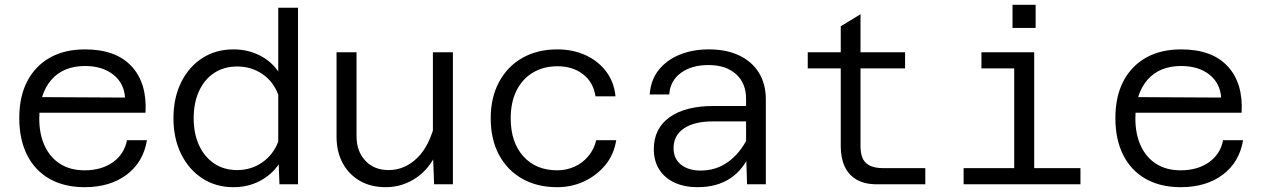

<svg xmlns="http://www.w3.org/2000/svg" viewBox="-20 -765 5240 797"><path d="M331 12Q247 12 186 -22.5Q125 -57 92.5 -121.5Q60 -186 60 -275Q60 -364 93 -427.5Q126 -491 187 -525.5Q248 -560 333 -560Q461 -560 526 -490Q591 -420 584 -297H126V-362L499 -360Q495 -420 450 -455.5Q405 -491 333 -491Q243 -491 193 -433.5Q143 -376 143 -273Q143 -208 165.5 -159.5Q188 -111 230 -84.5Q272 -58 331 -58Q401 -58 448.5 -91.5Q496 -125 507 -183H590Q575 -92 506 -40Q437 12 331 12Z M949 -560Q1008 -560 1057 -535.5Q1106 -511 1135 -468V-733H1217V0H1140L1137 -83Q1108 -40 1059 -14Q1010 12 949 12Q876 12 820 -24.5Q764 -61 732 -125.5Q700 -190 700 -274Q700 -359 732 -423.5Q764 -488 820 -524Q876 -560 949 -560ZM965 -59Q1022 -59 1068 -90.5Q1114 -122 1135 -177V-372Q1114 -428 1068 -458.5Q1022 -489 965 -489Q910 -489 869.5 -462.5Q829 -436 806.5 -387.5Q784 -339 784 -274Q784 -210 806.5 -161.5Q829 -113 869.5 -86Q910 -59 965 -59Z M1460 -548V-200Q1460 -137 1496.5 -98Q1533 -59 1593 -59Q1660 -59 1712 -109.5Q1764 -160 1788 -263L1803 -156Q1773 -74 1713.5 -31Q1654 12 1581 12Q1519 12 1473.5 -14.5Q1428 -41 1402.5 -88Q1377 -135 1377 -198V-548ZM1860 -548V0H1782L1777 -132V-548Z M2293 12Q2209 12 2147 -23.5Q2085 -59 2051 -123Q2017 -187 2017 -274Q2017 -361 2052 -425.5Q2087 -490 2149 -525Q2211 -560 2294 -560Q2358 -560 2410.5 -536Q2463 -512 2496 -468.5Q2529 -425 2535 -365H2452Q2443 -424 2400 -457Q2357 -490 2294 -490Q2236 -490 2192 -463.5Q2148 -437 2124 -389Q2100 -341 2100 -274Q2100 -174 2152.5 -116Q2205 -58 2293 -58Q2331 -58 2364.5 -73Q2398 -88 2422 -116.5Q2446 -145 2455 -183H2538Q2528 -122 2492 -79Q2456 -36 2404.5 -12Q2353 12 2293 12Z M3081 0 3077 -133V-355Q3077 -420 3035 -457.5Q2993 -495 2921 -495Q2851 -495 2806.5 -462.5Q2762 -430 2758 -373H2677Q2681 -432 2713.5 -473.5Q2746 -515 2800 -537.5Q2854 -560 2923 -560Q2995 -560 3048 -535Q3101 -510 3130 -463.5Q3159 -417 3159 -352V0ZM2875 12Q2821 12 2780 -7Q2739 -26 2716.5 -61.5Q2694 -97 2694 -146Q2694 -231 2759 -278Q2824 -325 2942 -325H3090V-261H2938Q2862 -261 2819 -232Q2776 -203 2776 -150Q2776 -106 2807 -81.5Q2838 -57 2888 -57Q2953 -57 3002.5 -93Q3052 -129 3083 -191L3093 -127Q3066 -61 3011 -24.5Q2956 12 2875 12Z M3620 0Q3570 0 3536.5 -19Q3503 -38 3486.5 -73.5Q3470 -109 3470 -157V-656L3552 -706V-157Q3552 -133 3559 -112.5Q3566 -92 3587 -79.5Q3608 -67 3648 -67H3821V0ZM3333 -481V-548H3737V-481Z M4190 0V-548H4273V0ZM3980 0V-67H4465V0ZM4054 -481V-548H4232V-481ZM4183 -649V-745H4279V-649Z M4881 12Q4797 12 4736 -22.5Q4675 -57 4642.5 -121.5Q4610 -186 4610 -275Q4610 -364 4643 -427.5Q4676 -491 4737 -525.5Q4798 -560 4883 -560Q5011 -560 5076 -490Q5141 -420 5134 -297H4676V-362L5049 -360Q5045 -420 5000 -455.5Q4955 -491 4883 -491Q4793 -491 4743 -433.5Q4693 -376 4693 -273Q4693 -208 4715.5 -159.5Q4738 -111 4780 -84.5Q4822 -58 4881 -58Q4951 -58 4998.5 -91.5Q5046 -125 5057 -183H5140Q5125 -92 5056 -40Q4987 12 4881 12Z"/></svg>

Font: Azeret Mono Thin Light
Style: Regular
Weight: 300
Version: Version 1.002